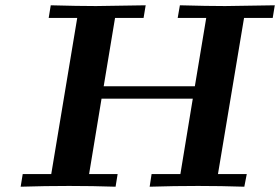

<svg xmlns="http://www.w3.org/2000/svg" viewBox="-20 -706 1059 726"><path d="M58.1 0 65.9 -47.9H173.8L272 -638.2H164.1L171.9 -686Q274.9 -683.1 342.8 -683.1L530.8 -686L522.9 -638.2H415L372.1 -379.9H716.8L759.8 -638.2H651.9L660.2 -686Q763.2 -683.1 831.1 -683.1L1019 -686L1011.2 -638.2H902.8L804.2 -47.9H913.1L903.8 0Q816.9 -2.9 729 -2.9Q638.2 -2.9 545.9 0L553.2 -47.9H662.1L709 -333H363.8V-332L316.9 -47.9H424.8L417 0Q330.1 -2.9 241.2 -2.9Q149.9 -2.9 58.1 0Z"/></svg>

Font: CMU Serif Extra
Style: BoldSlanted
Weight: 700
Italic angle: -9.46001°
Version: Version 0.7.0